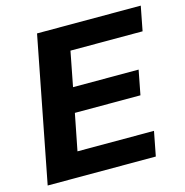

<svg xmlns="http://www.w3.org/2000/svg" viewBox="-99 -752 815 845"><g transform="rotate(-15 308.0 -329.5)"><path d="M15.6 0 143.6 -658.7H616.2L594.7 -547.4H266.1L235.4 -389.2H534.2L512.7 -277.8H213.9L181.2 -111.3H529.8L508.3 0Z"/></g></svg>

Font: Cousine
Style: Bold Italic
Weight: 700
Italic angle: -12°
Monospace: yes
Designer: Steve Matteson
Foundry: Ascender Corporation
Version: Version 1.20